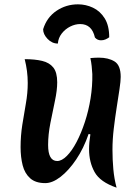

<svg xmlns="http://www.w3.org/2000/svg" viewBox="-20 -845 646 886"><path d="M518 21Q442 -5 416.5 -51Q391 -97 391 -156Q391 -187 397 -225L389 -227Q366 -160 331.5 -109Q297 -58 259.5 -29Q222 0 189 0Q144 0 119 -22.5Q94 -45 84.5 -82.5Q75 -120 75 -166Q75 -219 83 -269.5Q91 -320 99.5 -368Q108 -416 108 -462Q108 -490 104.5 -517Q101 -544 94 -572Q141 -572 174.5 -564Q208 -556 226 -533.5Q244 -511 244 -465Q244 -429 233.5 -379.5Q223 -330 212.5 -277Q202 -224 202 -176Q202 -102 244 -102Q265 -102 288.5 -125.5Q312 -149 333.5 -190Q355 -231 372 -283Q389 -335 398 -391.5Q407 -448 406 -503Q405 -522 403 -540.5Q401 -559 397 -577Q407 -578 417.5 -578.5Q428 -579 436 -579Q480 -579 508.5 -561.5Q537 -544 537 -490Q537 -471 531.5 -434Q526 -397 518.5 -349.5Q511 -302 505 -251.5Q499 -201 499 -154Q499 -108 503 -64Q507 -20 518 21ZM484 -673Q476 -667 466.5 -663Q457 -659 446 -659Q429 -659 418 -672Q404 -734 350 -734Q327 -734 304 -722.5Q281 -711 265 -690.5Q249 -670 247 -644Q220 -644 199.5 -665.5Q179 -687 179 -710Q196 -765 240.5 -795Q285 -825 340 -825Q376 -825 409 -809.5Q442 -794 463 -760.5Q484 -727 484 -673Z"/></svg>

Font: Merienda SemiBold
Style: Regular
Weight: 600
Designer: Eduardo Rodriguez Tunni
Foundry: Eduardo Rodriguez Tunni
Version: Version 2.001; ttfautohint (v1.8.4.7-5d5b)